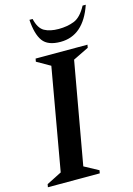

<svg xmlns="http://www.w3.org/2000/svg" viewBox="-136 -928 691 994"><g transform="rotate(-15 210.0 -431.0)"><path d="M-7 0 -4 -16 77 -57 173 -603 101 -644 104 -660H382L379 -644L295 -603L198 -57L274 -16L271 0ZM252 -710Q184 -710 157 -747Q130 -784 125 -862H142Q154 -810 183.5 -793.5Q213 -777 260 -777Q306 -777 343 -791.5Q380 -806 410 -862H427Q375 -710 252 -710Z"/></g></svg>

Font: Spectral SC SemiBold
Style: Italic
Weight: 600
Italic angle: -10°
Designer: Jean-Baptiste Levee
Foundry: Production Type
Version: Version 2.001